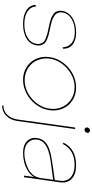

<svg xmlns="http://www.w3.org/2000/svg" viewBox="469 -1156 901 1880"><g transform="rotate(90 920.0 -215.5)"><path d="M213.9 9.8Q132.8 9.8 82.8 -21.2Q32.7 -52.2 26.9 -110.8L42 -118.2Q46.9 -62 93.5 -32.5Q140.1 -2.9 216.8 -2.9Q297.9 -2.9 349.9 -35.9Q401.9 -68.8 409.2 -125Q412.6 -147.9 405.5 -165.5Q398.4 -183.1 387.2 -194.1Q376 -205.1 351.1 -214.4Q326.2 -223.6 307.9 -228.3Q289.6 -232.9 254.9 -240.2Q230.5 -245.1 216.6 -248.3Q202.6 -251.5 180.7 -257.8Q158.7 -264.2 146.5 -270.3Q134.3 -276.4 119.4 -286.4Q104.5 -296.4 97.7 -307.9Q90.8 -319.3 86.9 -335.4Q83 -351.6 85.9 -371.1Q94.2 -432.6 151.9 -471.2Q209.5 -509.8 295.9 -509.8Q366.7 -509.8 410.2 -479.7Q453.6 -449.7 458 -384.8L442.9 -377Q439.9 -436.5 400.6 -466.8Q361.3 -497.1 292 -497.1Q215.3 -497.1 162.4 -463.4Q109.4 -429.7 101.1 -374Q98.6 -356.4 102.5 -341.8Q106.4 -327.1 113.3 -316.7Q120.1 -306.2 134.3 -296.9Q148.4 -287.6 159.9 -282Q171.4 -276.4 192.4 -270.5Q213.4 -264.6 226.1 -261.7Q238.8 -258.8 262.2 -253.9Q297.9 -246.6 316.2 -241.9Q334.5 -237.3 361.1 -226.8Q387.7 -216.3 399.9 -204.3Q412.1 -192.4 419.9 -171.9Q427.7 -151.4 423.8 -125Q415.5 -62 359.1 -26.1Q302.7 9.8 213.9 9.8Z M835.9 -509.8Q906.2 -509.8 961.2 -474.9Q1016.1 -439.9 1042.2 -380.1Q1068.4 -320.3 1058.6 -250Q1048.8 -179.7 1005.4 -119.9Q961.9 -60.1 897 -25.1Q832 9.8 761.7 9.8Q690.9 9.8 636 -25.1Q581.1 -60.1 554.9 -119.9Q528.8 -179.7 538.6 -250Q548.3 -320.3 591.8 -380.1Q635.3 -439.9 700.2 -474.9Q765.1 -509.8 835.9 -509.8ZM553.7 -250Q546.9 -201.2 560.1 -156Q573.2 -110.8 601.6 -77.9Q629.9 -44.9 672.6 -25.4Q715.3 -5.9 764.6 -5.9Q830.6 -5.9 891.6 -39.1Q952.6 -72.3 993.7 -128.4Q1034.7 -184.6 1043.9 -250Q1053.2 -315.4 1028.1 -371.8Q1002.9 -428.2 950.9 -461.7Q898.9 -495.1 833 -495.1Q767.6 -495.1 706.3 -461.7Q645 -428.2 604 -371.8Q563 -315.4 553.7 -250Z M1164.6 64Q1154.8 132.8 1113.3 173.8Q1071.8 214.8 1012.2 214.8L1013.2 202.1Q1066.4 202.1 1103.3 164.6Q1140.1 127 1149.4 64L1228.5 -500H1243.2ZM1227.5 -619.1Q1229 -629.4 1238 -637.7Q1247.1 -646 1257.3 -646Q1267.6 -646 1274.7 -637.7Q1281.7 -629.4 1280.3 -619.1Q1278.8 -607.9 1269.8 -599.9Q1260.7 -591.8 1250.5 -591.8Q1239.3 -591.8 1232.7 -599.9Q1226.1 -607.9 1227.5 -619.1Z M1597.2 -509.8Q1683.6 -509.8 1729.5 -467.5Q1775.4 -425.3 1764.2 -348.1L1725.1 -76.2Q1720.7 -47.9 1714.8 0H1698.7Q1699.2 -2.4 1701.2 -15.1Q1703.1 -27.8 1705.6 -46.1Q1708 -64.5 1710 -82L1712.9 -99.1Q1693.8 -63.5 1652.6 -37.8Q1611.3 -12.2 1566.4 -1.2Q1521.5 9.8 1477.1 9.8Q1399.4 9.8 1360.8 -29.8Q1322.3 -69.3 1331.1 -127.9Q1339.8 -187.5 1387.9 -221.4Q1436 -255.4 1539.1 -271Q1631.3 -286.1 1742.2 -300.8L1749 -348.1Q1758.8 -417.5 1715.8 -456.3Q1672.9 -495.1 1593.8 -495.1Q1447.3 -495.1 1388.2 -377.9L1377 -388.2Q1439.9 -509.8 1597.2 -509.8ZM1346.2 -127.9Q1339.4 -76.2 1375.2 -39.6Q1411.1 -2.9 1483.9 -2.9Q1515.1 -2.9 1552 -11.7Q1588.9 -20.5 1625.2 -37.4Q1661.6 -54.2 1688 -84Q1714.4 -113.8 1719.7 -150.9L1721.2 -148.9L1739.7 -285.2L1545.9 -258.8Q1444.8 -242.2 1398.9 -210.7Q1353 -179.2 1346.2 -127.9Z"/></g></svg>

Font: Human Sans Thin
Style: Italic
Weight: 100
Italic angle: -8°
Designer: Tim Radville
Foundry: Continuum
Version: Version 1.000;FEAKit 1.0